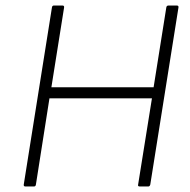

<svg xmlns="http://www.w3.org/2000/svg" viewBox="-20 -675 688 695"><path d="M72 0Q65 0 66 -7L168 -648Q169 -655 175 -655H206Q213 -655 212 -648L166 -359H536L582 -648Q583 -655 590 -655H620Q627 -655 626 -648L524 -7Q522 0 517 0H486Q478 0 480 -7L530 -319H159L110 -7Q109 0 103 0Z"/></svg>

Font: Sofia Sans ExtraLight
Style: Italic
Weight: 250
Italic angle: -9°
Version: Version 4.100-B